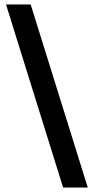

<svg xmlns="http://www.w3.org/2000/svg" viewBox="-20 -764 478 864"><path d="M7 -744H118L375 80H264Z"/></svg>

Font: Karla Tamil Upright
Style: Bold
Weight: 700
Designer: Jonathan Pinhorn
Foundry: Jonathan Pinhorn
Version: Version 1.001